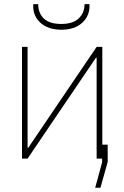

<svg xmlns="http://www.w3.org/2000/svg" viewBox="-20 -750 587 908"><path d="M463.9 -528.3V-65.9H489.3V15.6L455.1 137.7H430.2L462.9 17.6V0H437V-476.6L434.1 -477.5L110.4 0H84V-528.3H110.4V-51.8L113.3 -50.8L437 -528.3ZM170.9 -642.6Q134.8 -675.8 137.2 -727.5L138.2 -730.5H160.6Q160.6 -688.5 187 -662.6Q213.9 -636.7 269.5 -636.7Q325.2 -636.7 352.5 -663.1Q379.9 -689.5 379.9 -730.5H402.3L403.3 -727.5Q405.3 -675.8 369.1 -642.6Q333 -609.4 270.5 -609.4Q208 -609.4 170.9 -642.6Z"/></svg>

Font: Roboto-Thin
Style: Regular
Weight: 250
Designer: Google
Version: Version 1.100141; 2013; ttfautohint (v0.94.14-c901) -l 8 -r 